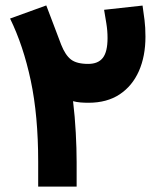

<svg xmlns="http://www.w3.org/2000/svg" viewBox="-20 -687 584 707"><path d="M120.6 -91.8Q120.6 -261.2 93.3 -390.1Q65.9 -519 17.1 -618.7L150.4 -667Q164.1 -631.3 177.7 -595.2Q191.4 -559.1 205.1 -522.9Q220.2 -484.4 241.2 -468Q262.2 -451.7 304.7 -451.7Q341.3 -451.7 358.6 -473.9Q376 -496.1 376 -546.9Q376 -574.2 371.6 -600.8Q367.2 -627.4 363.3 -650.9L504.9 -666.5Q508.8 -639.6 512.2 -613Q515.6 -586.4 515.6 -551.8Q515.6 -480 491.5 -425.3Q467.3 -370.6 420.7 -339.6Q374 -308.6 305.7 -308.6Q290 -308.6 275.9 -309.8Q261.7 -311 249 -314.5Q255.9 -257.3 259 -198.5Q262.2 -139.6 262.2 -90.3V0H120.6Z"/></svg>

Font: Vazir Black
Style: Black
Weight: 900
Designer: Saber Rastikerdar
Foundry: Saber Rastikerdar
Version: Version 30.0.0